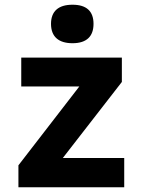

<svg xmlns="http://www.w3.org/2000/svg" viewBox="-20 -793 603 813"><path d="M287 -610C348 -610 376 -640 376 -692C376 -745 347 -773 287 -773C227 -773 196 -745 196 -692C196 -637 229 -610 287 -610ZM58 0H506V-124H246L496 -446V-549H70V-427H316L58 -93Z"/></svg>

Font: Noto Sans Mono SemiCondensed ExtraBold
Style: Regular
Weight: 800
Width: 4
Designer: Monotype Design Team
Foundry: Monotype Imaging Inc.
Version: Version 2.014